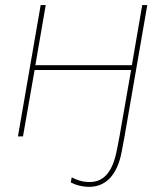

<svg xmlns="http://www.w3.org/2000/svg" viewBox="-20 -540 654 760"><path d="M543 -520 502 -282H120L161 -520H141L51 0H71L117 -263H499L453 0L443 52C425 145 388 186 322 180C303 179 283 172 264 162L260 182C278 192 299 197 319 199C394 206 444 157 462 59L473 0L563 -520Z"/></svg>

Font: Fixel Display Thin
Style: Italic
Weight: 100
Italic angle: -10°
Designer: AlfaBravo + MacPaw
Foundry: Kyrylo Tkachov, Marchela Mozhyna, Serhii Makarenko, Maria Weinstein, Zakhar Kryvoshyya
Version: Version 1.210;Glyphs 3.2 (3217)